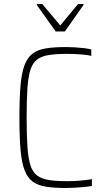

<svg xmlns="http://www.w3.org/2000/svg" viewBox="-20 -931 531 959"><path d="M310 8Q251 8 210 1.5Q169 -5 143 -24Q117 -43 102.5 -81.5Q88 -120 82.5 -184Q77 -248 77 -344Q77 -440 82.5 -503.5Q88 -567 102.5 -605.5Q117 -644 143 -663.5Q169 -683 210 -689.5Q251 -696 310 -696Q332 -696 355 -694.5Q378 -693 399.5 -690.5Q421 -688 436 -684V-652Q419 -656 399 -658Q379 -660 358.5 -661Q338 -662 319 -662Q263 -662 226 -656.5Q189 -651 166 -634Q143 -617 132 -582.5Q121 -548 117 -490Q113 -432 113 -344Q113 -256 117 -198Q121 -140 132 -105.5Q143 -71 166 -54Q189 -37 226 -31.5Q263 -26 319 -26Q348 -26 381.5 -29Q415 -32 439 -36V-2Q422 1 400 3Q378 5 355 6.5Q332 8 310 8ZM258 -774 164 -906V-911H191L281 -804L370 -911H397V-906L304 -774Z"/></svg>

Font: Saira SemiCondensed Thin
Style: Regular
Weight: 250
Width: 4
Designer: Hector Gatti with collaboration of the Omnibus-Type team
Foundry: Omnibus-Type
Version: Version 1.101